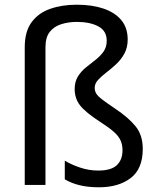

<svg xmlns="http://www.w3.org/2000/svg" viewBox="-20 -785 671 815"><path d="M522 -617Q522 -583 508 -557.5Q494 -532 473 -512.5Q452 -493 431 -477Q410 -461 396 -445.5Q382 -430 382 -412Q382 -399 388.5 -388Q395 -377 414 -362.5Q433 -348 470 -323Q524 -287 555 -249.5Q586 -212 586 -153Q586 -68 534.5 -29Q483 10 400 10Q353 10 317 1Q281 -8 255 -24V-103Q281 -87 319 -74Q357 -61 397 -61Q452 -61 476 -84Q500 -107 500 -147Q500 -171 491.5 -189.5Q483 -208 462.5 -226Q442 -244 406 -267Q343 -308 320 -337.5Q297 -367 297 -407Q297 -438 310.5 -460Q324 -482 344.5 -498.5Q365 -515 385.5 -531Q406 -547 419.5 -566Q433 -585 433 -612Q433 -654 397.5 -673Q362 -692 306 -692Q271 -692 240.5 -682.5Q210 -673 191.5 -650Q173 -627 173 -584V0H85V-584Q85 -651 114 -690.5Q143 -730 193 -747.5Q243 -765 306 -765Q371 -765 419.5 -748.5Q468 -732 495 -699.5Q522 -667 522 -617Z"/></svg>

Font: Noto Sans New Tai Lue
Style: Regular
Weight: 400
Designer: Monotype Design Team
Foundry: Monotype Imaging Inc.
Version: Version 2.003